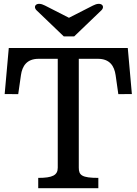

<svg xmlns="http://www.w3.org/2000/svg" viewBox="-20 -983 715 1003"><path d="M179.7 0H493.7V-53.7C407.2 -53.7 391.6 -67.9 391.6 -106.9V-675.8H491.7C553.2 -675.8 577.1 -638.2 584 -590.3L598.1 -491.2L668.9 -491.7L647.5 -732.4H25.9L4.4 -491.7L75.2 -491.2L89.4 -590.3C96.2 -638.2 120.1 -675.8 181.6 -675.8H281.7V-106.9C281.7 -67.9 254.9 -53.7 179.7 -53.7ZM367.7 -793 510.7 -930.2C530.3 -951.2 508.8 -976.6 465.8 -954.1L340.3 -890.1L214.8 -954.1C171.9 -976.6 150.4 -951.2 169.9 -930.2L313 -793Z"/></svg>

Font: Arbutus Slab
Style: Regular
Weight: 400
Designer: Karolina Lach
Foundry: Karolina Lach
Version: Version 1.001